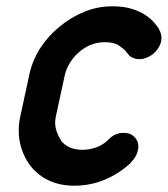

<svg xmlns="http://www.w3.org/2000/svg" viewBox="-20 -580 533 610"><path d="M326 -138Q346 -158 373 -158Q394 -158 406 -146Q424 -129 418 -102Q414 -82 395 -63H396Q358 -28 312.5 -9Q267 10 216 10Q171 10 135.5 -6.5Q100 -23 76 -54Q53 -85 44 -124Q35 -163 44 -208L73 -342Q83 -389 108.5 -428Q134 -467 170 -496Q205 -525 247.5 -542.5Q290 -560 337 -560Q373 -560 398.5 -552Q424 -544 441.5 -532.5Q459 -521 469.5 -508.5Q480 -496 486 -487H485Q496 -469 492 -449Q490 -438 482 -426Q474 -414 463 -406Q443 -392 423 -392Q412 -392 401.5 -396.5Q391 -401 385 -411Q384 -412 382.5 -413Q381 -414 381 -416Q373 -425 357.5 -435.5Q342 -446 313 -446Q269 -446 233 -416Q216 -402 203.5 -382.5Q191 -363 186 -342L157 -208Q153 -187 158 -169Q163 -151 174 -134H173Q197 -104 242 -104Q264 -104 286.5 -112Q309 -120 326 -138Z"/></svg>

Font: VDS
Style: Bold Italic
Weight: 700
Designer: artmaker
Foundry: artmaker
Version: Version 1.000 2009 initial release